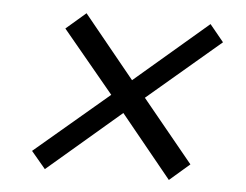

<svg xmlns="http://www.w3.org/2000/svg" viewBox="-41 -632 720 563"><g transform="rotate(5 319.0 -350.0)"><path d="M68 -167 110 -117 325 -301 475 -117 534 -168 384 -351 598 -533 557 -583 342 -399 192 -583 134 -533 285 -351Z"/></g></svg>

Font: Geom Light
Style: Italic
Weight: 300
Italic angle: -10°
Version: Version 1.102